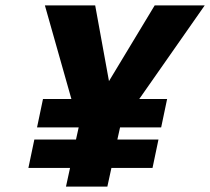

<svg xmlns="http://www.w3.org/2000/svg" viewBox="-20 -690 777 710"><path d="M146 -670 244 -324H139L117 -219H271L261 -174H107L85 -69H239L224 0H377L392 -69H544L566 -174H414L424 -219H576L598 -324H495L737 -670H552L383 -390L332 -670Z"/></svg>

Font: LT Wave Mono Black
Style: Italic
Weight: 900
Designer: Daniel Lyons
Version: Version 2.5 (Glyphs App)